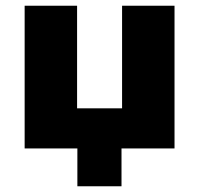

<svg xmlns="http://www.w3.org/2000/svg" viewBox="-20 -518 695 670"><path d="M250 132V0H66V-498H249V-140H406V-498H589V0H404V132Z"/></svg>

Font: Nunito Sans 10pt Black
Style: Regular
Weight: 900
Designer: Vernon Adams
Foundry: Vernon Adams
Version: Version 3.101;gftools[0.9.27]